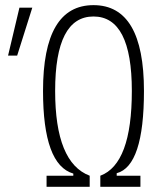

<svg xmlns="http://www.w3.org/2000/svg" viewBox="-20 -723 626 743"><path d="M160.2 0V-43H263.7V-51.3Q146.5 -85 146.5 -371.1Q146.5 -703.1 341.8 -703.1Q537.1 -703.1 537.1 -371.1Q537.1 -80.6 431.6 -52.7V-43H523.4V0H368.2V-43Q490.2 -88.4 490.2 -371.1Q490.2 -659.2 341.8 -659.2Q193.4 -659.2 193.4 -371.1Q193.4 -93.3 327.1 -43V0ZM11.2 -507.8 55.2 -693.4H105L46.4 -507.8Z"/></svg>

Font: Caskaydia Cove ExtraLight
Style: Regular
Weight: 200
Monospace: yes
Designer: Aaron Bell
Foundry: Saja Typeworks
Version: Version 4.300; ttfautohint (v1.8.3)